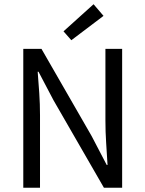

<svg xmlns="http://www.w3.org/2000/svg" viewBox="-20 -887 687 907"><path d="M90 0V-656H176L413 -244L484 -108H488Q485 -158 481.5 -211.5Q478 -265 478 -317V-656H557V0H471L233 -413L162 -548H158Q162 -499 165.5 -447Q169 -395 169 -343V0ZM317 -697 280 -739 422 -867 469 -812Z"/></svg>

Font: .
Style: 
Weight: 400
Designer: Paul D. Hunt, Dalton Maag
Foundry: Dalton Maag Ltd
Version: Version 1.200